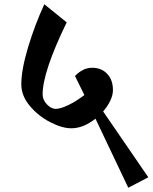

<svg xmlns="http://www.w3.org/2000/svg" viewBox="-20 -699 716 901"><path d="M582 182 428 -142Q371 -97 315 -97Q271 -97 215 -126Q159 -155 119.5 -202.5Q80 -250 80 -303Q80 -372 112 -478Q144 -584 188 -679L293 -594Q180 -362 180 -256Q180 -231 199.5 -210Q219 -189 240 -188Q264 -188 301 -206Q338 -224 376 -253L332 -342Q346 -358 367 -369.5Q388 -381 413 -381Q456 -381 483 -352.5Q510 -324 510 -276Q510 -253 497.5 -226.5Q485 -200 464 -176L676 133Z"/></svg>

Font: Martel Heavy
Style: Regular
Weight: 900
Designer: Dan Reynolds
Foundry: Dan Reynolds
Version: Version 1.001; ttfautohint (v1.1) -l 5 -r 5 -G 72 -x 0 -D la